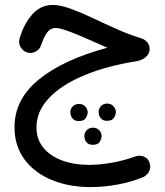

<svg xmlns="http://www.w3.org/2000/svg" viewBox="-20 -450 680 789"><path d="M196.8 -429.7Q227.5 -429.7 270 -414.3Q312.5 -398.9 360.8 -376Q409.2 -353 459 -330.8Q508.8 -308.6 554.7 -294.4Q594.7 -283.2 594.7 -247.6Q594.7 -230.5 581.1 -217.3Q567.4 -204.1 543 -198.7Q418 -179.2 325.2 -140.1Q232.4 -101.1 181.2 -46.9Q129.9 7.3 129.9 73.2Q129.9 122.6 158.2 157Q186.5 191.4 235.4 209.5Q284.2 227.5 345.2 227.5Q389.6 227.5 439.2 218.8Q488.8 210 534.7 193.4Q553.2 186.5 570.3 193.1Q587.4 199.7 593.8 216.8Q601.1 234.4 593.8 251.7Q586.4 269 569.3 277.3Q522 297.4 464.6 308.1Q407.2 318.8 352.1 318.8Q262.7 318.8 191.9 289.3Q121.1 259.8 80.3 204.6Q39.6 149.4 39.6 72.3Q39.6 -41.5 139.2 -123Q238.8 -204.6 420.9 -253.9Q395 -265.1 364 -279.1Q333 -293 302.5 -305.7Q272 -318.4 247.3 -326.7Q222.7 -335 209 -335Q186.5 -335 172.9 -315.2Q159.2 -295.4 149.9 -267.1Q145 -249 128.2 -239Q111.3 -229 93.3 -233.9Q75.2 -238.8 65.2 -255.6Q55.2 -272.5 60.1 -290.5Q77.1 -350.1 111.8 -389.9Q146.5 -429.7 196.8 -429.7ZM385.3 9.3Q385.3 -3.4 395 -13.9Q404.8 -24.4 420.4 -24.4Q439.9 -24.4 450.2 -8.3Q456.1 1 456.1 9.8Q456.1 20.5 448.7 33.4Q441.4 46.4 419.9 46.4Q405.8 46.4 398.4 40Q391.1 33.7 387.7 25.4Q385.3 16.6 385.3 9.3ZM269 10.7Q269 -2.4 278.8 -12.7Q288.6 -22.9 304.2 -22.9Q314.9 -22.9 322.5 -18.6Q330.1 -14.2 334.5 -7.3Q340.3 2 340.3 11.2Q340.3 22 332.8 34.7Q325.2 47.4 304.2 47.4Q290 47.4 282.5 41.3Q274.9 35.2 272 26.4Q269 19 269 10.7ZM326.7 108.4Q326.7 95.2 336.4 85Q346.2 74.7 361.8 74.7Q381.8 74.7 392.1 90.8Q397.5 99.1 397.5 108.9Q397.5 119.6 390.1 132.3Q382.8 145 361.8 145Q347.7 145 340.1 138.9Q332.5 132.8 329.6 124.5Q326.7 116.2 326.7 108.4Z"/></svg>

Font: Mikhak-DS1-FD Medium
Style: Regular
Weight: 500
Designer: Amin Abedi
Version: Version 3.2